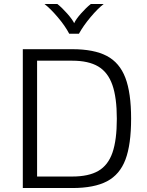

<svg xmlns="http://www.w3.org/2000/svg" viewBox="-20 -948 741 968"><path d="M95 -700H344Q454 -700 518.5 -666Q583 -632 612 -556Q641 -480 641 -350Q641 -219 612.5 -143.5Q584 -68 519.5 -34Q455 0 344 0H95ZM344 -58Q427 -58 476 -86.5Q525 -115 547 -178.5Q569 -242 569 -349Q569 -456 546.5 -520Q524 -584 475 -613Q426 -642 344 -642H167V-58ZM204 -928H269Q293 -909 319 -879.5Q345 -850 354 -831Q362 -850 388 -879.5Q414 -909 438 -928H503Q473 -905 436.5 -861.5Q400 -818 378 -778H329Q308 -818 271 -861.5Q234 -905 204 -928Z"/></svg>

Font: KoHo
Style: Regular
Weight: 400
Version: Version 1.000; ttfautohint (v1.6)